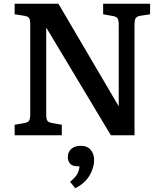

<svg xmlns="http://www.w3.org/2000/svg" viewBox="-20 -720 876 1022"><path d="M58 0V-56L111 -65Q129 -68 135 -78Q141 -88 141 -116V-588Q141 -614 135 -623.5Q129 -633 109 -636L58 -644V-700H291L612 -154V-161V-588Q612 -613 605.5 -622.5Q599 -632 579 -635L529 -644V-700H779V-644L727 -636Q708 -633 702 -623Q696 -613 696 -585V0H570L227 -572L226 -565V-112Q226 -86 232.5 -77Q239 -68 258 -65L309 -56V0ZM381 282 353 248Q383 223 392.5 204Q402 185 403 165H393Q365 165 353 151Q341 137 341 117Q341 88 360 72Q379 56 409 56Q445 56 463 78Q481 100 481 132Q481 172 457 213.5Q433 255 381 282Z"/></svg>

Font: Literata 12pt Medium
Style: Regular
Weight: 500
Designer: Latin by Veronika Burian and Jose Scaglione. Greek by Irene Vlachou. Cyrillic by Vera Evstafieva.
Foundry: TypeTogether
Version: Version 3.002